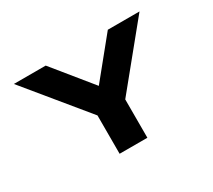

<svg xmlns="http://www.w3.org/2000/svg" viewBox="-132 -943 1314 1186"><g transform="rotate(-30 525.0 -350.0)"><path d="M417.5 0V-273.5L67.5 -700H294.5L516 -427.5L737.5 -700H963.5L615.5 -273.5V0Z"/></g></svg>

Font: League Mono Extended ExtraBold
Style: Regular
Weight: 800
Width: 9
Designer: Tyler Finck
Foundry: The League of Moveable Type / Tyler Finck
Version: Version 2.210